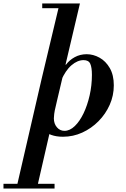

<svg xmlns="http://www.w3.org/2000/svg" viewBox="-133 -774 725 1105"><path d="M229 13Q154 13 112.5 -28.5Q71 -70 71 -133Q71 -138 72 -147Q73 -156 76 -175Q79 -194 86.5 -229Q94 -264 107 -322L210 -754H327L183 -143Q181 -133 179 -118.5Q177 -104 177 -93Q177 -62 194.5 -41.5Q212 -21 238 -21Q269 -21 297.5 -48.5Q326 -76 348 -122Q370 -168 383 -225.5Q396 -283 396 -343Q396 -386 386.5 -407Q377 -428 348 -428Q313 -428 278.5 -398.5Q244 -369 218 -309L240 -402H247Q266 -428 297 -445Q328 -462 366 -462Q404 -462 440 -442Q476 -422 499 -382Q522 -342 522 -283Q522 -224 498.5 -171Q475 -118 434 -76.5Q393 -35 340.5 -11Q288 13 229 13ZM-113 311V284H181V311ZM-36 298 107 -322 218 -294 82 298ZM110 -727V-754H315V-727Z"/></svg>

Font: Libre Bodoni Medium
Style: Italic
Weight: 500
Italic angle: -13°
Designer: Pablo Impallari, Rodrigo Fuenzalida
Foundry: Impallari Type
Version: Version 2.005;gftools[0.9.23]